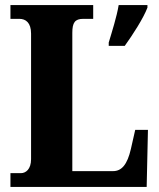

<svg xmlns="http://www.w3.org/2000/svg" viewBox="-20 -734 626 754"><path d="M21 0H556L561 -224H511L494 -149C480 -88 458 -62 424 -62H264V-605C264 -645 274 -660 307 -660H346V-714H21V-660H56C81 -660 102 -645 102 -602V-109C102 -69 81 -54 62 -54H21ZM407 -567V-554H470C501 -597 543 -662 559 -704V-714H446C439 -670 419 -607 407 -567Z"/></svg>

Font: Noto Serif Myanmar Condensed ExtraBold
Style: Regular
Weight: 800
Width: 3
Designer: Ben Mitchell and the Monotype Design Team
Foundry: Monotype Imaging Inc.
Version: Version 2.106